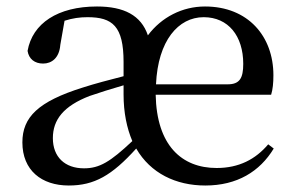

<svg xmlns="http://www.w3.org/2000/svg" viewBox="-20 -557 905 592"><path d="M613 15C711 15 781 -28 824 -99L807 -112C768 -66 717 -39 648 -39C540 -39 463 -109 460 -265H816C821 -281 823 -301 823 -325C823 -445 745 -537 612 -537C542 -537 478 -504 436 -448C415 -510 362 -537 279 -537C158 -537 80 -485 65 -400C69 -375 87 -361 113 -361C139 -361 163 -378 166 -419L179 -493C204 -501 226 -504 250 -504C327 -504 361 -476 361 -366V-322C318 -311 272 -299 235 -287C98 -244 49 -196 49 -118C49 -32 108 15 192 15C271 15 325 -16 400 -99C444 -23 522 15 613 15ZM461 -297C467 -432 530 -504 608 -504C684 -504 730 -446 730 -360C730 -316 719 -297 682 -297ZM388 -122C320 -58 287 -38 239 -38C180 -38 143 -73 143 -131C143 -188 176 -230 256 -261C285 -271 323 -283 361 -294V-266C361 -210 371 -162 388 -122Z"/></svg>

Font: Noto Serif CJK SC Medium
Style: Regular
Weight: 500
Designer: Ryoko NISHIZUKA 西塚涼子 (kana & ideographs); Frank Grießhammer (Latin, Greek & Cyrillic); Wenlong ZHANG 张文龙 (bopomofo); San
Foundry: Adobe
Version: Version 2.001;hotconv 1.1.0;makeotfexe 2.6.0